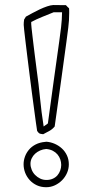

<svg xmlns="http://www.w3.org/2000/svg" viewBox="-20 -742 384 775"><path d="M168 -169.9Q185.1 -168.5 201.2 -161.4Q217.3 -154.3 230 -142.6Q242.7 -130.9 250.2 -114.7Q257.8 -98.6 257.8 -78.6Q257.8 -60.5 250.5 -43.9Q243.2 -27.3 230.7 -14.6Q218.3 -2 201.7 5.9Q185.1 13.7 166.5 13.7Q145.5 13.7 128.7 5.9Q111.8 -2 99.9 -15.1Q87.9 -28.3 81.5 -44.9Q75.2 -61.5 75.2 -79.1Q75.2 -94.2 80.6 -109.4Q85.9 -124.5 96.7 -137.5Q107.4 -150.4 124 -158.9Q140.6 -167.5 163.1 -169.4ZM166.5 -140.6Q153.3 -139.6 141.8 -134.5Q130.4 -129.4 121.8 -121.6Q113.3 -113.8 108.2 -103.3Q103 -92.8 103 -81.1Q103 -68.8 107.9 -56.9Q112.8 -44.9 121.6 -35.9Q130.4 -26.9 142.1 -21.2Q153.8 -15.6 167.5 -15.6Q182.1 -15.6 193.4 -20.8Q204.6 -25.9 211.9 -34.4Q219.2 -43 223.1 -54Q227.1 -64.9 227.1 -76.2Q227.1 -87.4 223.4 -98.4Q219.7 -109.4 212.2 -118.4Q204.6 -127.4 193.4 -133.3Q182.1 -139.2 166.5 -140.6ZM129.9 -213.4Q127.9 -224.6 124.8 -248.3Q121.6 -272 117.4 -303.2Q113.3 -334.5 108.4 -370.6Q103.5 -406.7 99.1 -443.1Q94.7 -479.5 90.3 -513.9Q85.9 -548.3 82.8 -575.4Q79.6 -602.5 77.6 -620.4Q75.7 -638.2 75.7 -641.6Q75.7 -652.8 77.1 -660.6V-662.6Q79.1 -665.5 80.8 -668.7Q82.5 -671.9 84.5 -674.8Q96.2 -681.2 110.8 -689.2Q125.5 -697.3 140.6 -704.3Q155.8 -711.4 170.2 -716.3Q184.6 -721.2 195.3 -721.7Q208 -721.7 220.7 -721.4Q233.4 -721.2 246.1 -721.2Q252 -714.4 258.8 -708.5Q259.3 -703.6 259.3 -698.7Q259.3 -693.8 259.3 -689Q259.3 -659.7 255.6 -630.6Q252 -601.6 248 -572.3Q236.3 -486.3 224.6 -401.6Q212.9 -316.9 200.7 -231.4Q190.9 -219.7 179 -213.4Q167 -207 154.3 -200.2Q148.9 -201.2 144.3 -201.7Q139.6 -202.1 135.7 -206.1ZM173.3 -243.7Q184.6 -327.1 196 -409.7Q207.5 -492.2 219.2 -575.7Q223.1 -604 226.6 -632.6Q230 -661.1 230.5 -692.4H196.3Q174.8 -683.6 151.1 -674.1Q127.4 -664.6 106 -653.3V-645Q106 -642.1 107.4 -628.7Q108.9 -615.2 111.1 -596.2Q113.3 -577.1 116 -555.4Q118.7 -533.7 121.1 -514.2Q123.5 -494.6 125.5 -480Q127.4 -465.3 127.9 -460.9Q132.3 -431.2 135.5 -402.6Q138.7 -374 141.6 -345.9Q144.5 -317.9 147.9 -289.6Q151.4 -261.2 156.2 -231.4Z"/></svg>

Font: XB Kayhan Pook
Style: Regular
Weight: 700
Designer: Behnam
Foundry: Irmug
Version: Version 7.300 2009